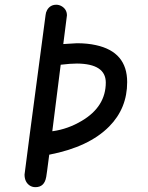

<svg xmlns="http://www.w3.org/2000/svg" viewBox="-20 -775 614 794"><path d="M171.4 -44.9Q171.4 -43.9 170.9 -42.5Q163.6 -1 126.5 -1Q112.8 -1 102.1 -8.3Q81.5 -22.9 81.5 -53.2Q81.5 -59.1 168.5 -712.9Q169.4 -723.6 174.8 -733.4Q187.5 -755.4 212.9 -755.4Q225.1 -755.4 236.3 -748.5Q256.8 -735.4 256.8 -711.4L241.7 -592.8Q294.9 -596.2 298.3 -596.2Q341.3 -596.2 376.5 -588.4Q505.9 -560.5 505.9 -435.5Q505.9 -327.1 431.6 -252Q347.7 -167 183.6 -135.3Q179.7 -107.9 174.8 -68.4Q171.9 -48.3 171.4 -44.9ZM196.3 -232.4Q196.8 -232.4 197.8 -232.4Q261.2 -241.2 318.4 -275.4Q417.5 -334 417.5 -434.1Q417 -511.2 298.3 -512.2Q271 -512.2 231 -507.3Z"/></svg>

Font: Vibur
Style: Medium
Weight: 400
Version: Version 1.004